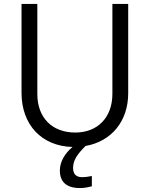

<svg xmlns="http://www.w3.org/2000/svg" viewBox="-20 -734 768 972"><path d="M384 218C404 218 424 215 445 209V157C427 161 410 163 396 163C365 163 350 147 350 116C350 76 373 45 413 5C543 -18 629 -119 629 -262V-714H549V-259C549 -139 474 -63 361 -63C243 -63 169 -139 169 -258V-714H89V-264C89 -103 190 6 347 10C308 43 283 85 283 129C283 187 317 218 384 218Z"/></svg>

Font: Frost Regular
Style: Regular
Weight: 400
Designer: Lee Frost
Foundry: Lee Frost for Ice Communication Norge AS
Version: Version 2.011;hotconv 1.0.107;makeotfexe 2.5.65593